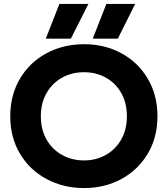

<svg xmlns="http://www.w3.org/2000/svg" viewBox="-20 -938 850 973"><path d="M281 -918H428L339 -742H212ZM519 -918H665L577 -742H450ZM32 -349Q32 -456 81 -539Q130 -622 215.5 -668Q301 -714 406 -714Q511 -714 595.5 -668Q680 -622 729 -539Q778 -456 778 -349Q778 -242 729 -159.5Q680 -77 595.5 -31Q511 15 406 15Q301 15 215.5 -31Q130 -77 81 -159.5Q32 -242 32 -349ZM623 -349Q623 -416 594.5 -466.5Q566 -517 516.5 -544.5Q467 -572 406 -572Q344 -572 294.5 -544.5Q245 -517 216 -466.5Q187 -416 187 -349Q187 -281 216 -230.5Q245 -180 295 -152.5Q345 -125 406 -125Q466 -125 515.5 -152.5Q565 -180 594 -230.5Q623 -281 623 -349Z"/></svg>

Font: Prompt SemiBold
Style: Regular
Weight: 600
Designer: Katatrad Team
Foundry: CadsonDemak
Version: Version 1.001